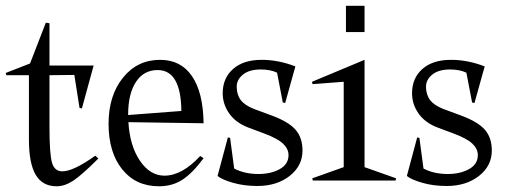

<svg xmlns="http://www.w3.org/2000/svg" viewBox="-22 -631 1769 671"><path d="M-2 -376 83 -409.2 138.2 -551.8 150.9 -549.8V-401.9H305.2L264.2 -252L255.9 -253.9L237.8 -369.1L150.9 -368.2V-187Q150.9 -93.3 159.7 -62.7Q168.5 -32.2 195.8 -32.2Q234.4 -32.2 311 -86.9L321.8 -77.1Q263.7 -19 233.9 0.5Q204.1 20 175.8 20Q126.5 20 102.8 -20Q79.1 -60.1 79.1 -143.1V-368.2H0Z M611.8 -243.2Q610.4 -386.2 528.8 -386.2Q480.5 -386.2 453.1 -344.7Q425.8 -303.2 425.8 -230V-229ZM357.4 -198.2Q357.4 -296.9 407.7 -359.4Q458 -421.9 537.6 -421.9Q609.9 -421.9 648.9 -365Q688 -308.1 689.5 -200.2L426.8 -204.1Q431.6 -121.6 467 -69.3Q502.4 -17.1 552.7 -17.1Q614.3 -17.1 677.7 -85.9L689.5 -78.1Q650.9 -25.9 615.5 -2.9Q580.1 20 533.7 20Q452.6 20 405 -39.3Q357.4 -98.6 357.4 -198.2Z M738.3 -16.1 774.4 -150.9 782.2 -148.9 796.4 -42Q832.5 -22.9 881.3 -22.9Q924.8 -22.9 955.6 -40Q986.3 -57.1 986.3 -88.9Q986.3 -110.8 967.3 -128.9Q948.2 -147 902.3 -164.1L846.2 -185.1Q802.2 -201.7 779.3 -234.1Q756.3 -266.6 756.3 -305.2Q756.3 -357.9 792.5 -389.9Q828.6 -421.9 892.6 -421.9Q951.2 -421.9 1010.3 -398.9L974.6 -271L966.3 -272.9L946.3 -377Q922.9 -388.2 889.2 -388.2Q849.1 -388.2 827.1 -370.4Q805.2 -352.5 805.2 -328.1Q805.2 -300.3 819.3 -281.5Q833.5 -262.7 866.2 -250L928.2 -227.1Q987.3 -205.1 1011.2 -177.2Q1035.2 -149.4 1035.2 -105Q1035.2 -51.3 990.2 -16.1Q945.3 19 877.4 19Q830.6 19 792 7.8Q753.4 -3.4 738.3 -16.1Z M1252 -46.9 1362.3 -7.8 1360.4 0H1071.3L1069.3 -7.8L1179.2 -46.9V-345.2L1070.3 -336.9L1068.4 -345.2L1252 -421.9ZM1187 -519V-610.8H1252V-519Z M1399.9 -16.1 1436 -150.9 1443.8 -148.9 1458 -42Q1494.1 -22.9 1543 -22.9Q1586.4 -22.9 1617.2 -40Q1647.9 -57.1 1647.9 -88.9Q1647.9 -110.8 1628.9 -128.9Q1609.9 -147 1564 -164.1L1507.8 -185.1Q1463.9 -201.7 1440.9 -234.1Q1418 -266.6 1418 -305.2Q1418 -357.9 1454.1 -389.9Q1490.2 -421.9 1554.2 -421.9Q1612.8 -421.9 1671.9 -398.9L1636.2 -271L1627.9 -272.9L1607.9 -377Q1584.5 -388.2 1550.8 -388.2Q1510.7 -388.2 1488.8 -370.4Q1466.8 -352.5 1466.8 -328.1Q1466.8 -300.3 1481 -281.5Q1495.1 -262.7 1527.8 -250L1589.8 -227.1Q1648.9 -205.1 1672.9 -177.2Q1696.8 -149.4 1696.8 -105Q1696.8 -51.3 1651.9 -16.1Q1606.9 19 1539.1 19Q1492.2 19 1453.6 7.8Q1415 -3.4 1399.9 -16.1Z"/></svg>

Font: Halibut Cnd
Style: Regular
Weight: 400
Width: 3
Designer: Matteo Maggi
Foundry: Collletttivo
Version: Version 3.080 | FøM Fix